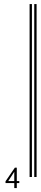

<svg xmlns="http://www.w3.org/2000/svg" viewBox="-20 -832 204 966"><path d="M51.8 88.9H7.8V80.1L54.7 11.7H64.5V79.1H77.1V88.9H64.5V114.3H51.8ZM51.8 79.1V32.2L21.5 79.1ZM128.9 58.6V-811.5H140.6V58.6ZM152.3 58.6V-811.5H164.1V58.6Z"/></svg>

Font: Libre Barcode EAN13 Text
Style: Regular
Weight: 400
Version: Version 1.008; ttfautohint (v1.8.3)